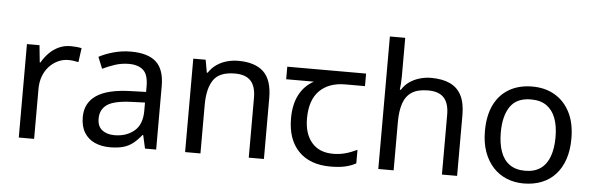

<svg xmlns="http://www.w3.org/2000/svg" viewBox="-49 -923 3383 1097"><g transform="rotate(5 1642.5 -375.0)"><path d="M335 -546Q350 -546 367.5 -544.5Q385 -543 398 -540L387 -459Q374 -462 358.5 -464Q343 -466 329 -466Q298 -466 270 -453Q242 -440 220 -416.5Q198 -393 185.5 -360Q173 -327 173 -286V0H85V-536H157L167 -438H171Q188 -468 212 -492.5Q236 -517 267 -531.5Q298 -546 335 -546Z M681 -545Q779 -545 826 -502Q873 -459 873 -365V0H809L792 -76H788Q765 -47 740.5 -27.5Q716 -8 684.5 1Q653 10 608 10Q560 10 521.5 -7Q483 -24 461 -59.5Q439 -95 439 -149Q439 -229 502 -272.5Q565 -316 696 -320L787 -323V-355Q787 -422 758 -448Q729 -474 676 -474Q634 -474 596 -461.5Q558 -449 525 -433L498 -499Q533 -518 581 -531.5Q629 -545 681 -545ZM707 -259Q607 -255 568.5 -227Q530 -199 530 -148Q530 -103 557.5 -82Q585 -61 628 -61Q696 -61 741 -98.5Q786 -136 786 -214V-262Z M1297 -546Q1393 -546 1442 -499.5Q1491 -453 1491 -349V0H1404V-343Q1404 -408 1375 -440Q1346 -472 1284 -472Q1195 -472 1161 -422Q1127 -372 1127 -278V0H1039V-536H1110L1123 -463H1128Q1146 -491 1172.5 -509.5Q1199 -528 1231 -537Q1263 -546 1297 -546Z M1873 10Q1755 10 1690 -57Q1625 -124 1625 -245Q1625 -325 1654 -380.5Q1683 -436 1737 -465H1578V-537H2030V-465H1917Q1823 -465 1769.5 -411.5Q1716 -358 1716 -252Q1716 -165 1759 -114.5Q1802 -64 1882 -64Q1919 -64 1953 -73.5Q1987 -83 2019 -99V-21Q1990 -5 1955 2.5Q1920 10 1873 10Z M2235 -537Q2235 -518 2233.5 -498Q2232 -478 2230 -462H2236Q2253 -490 2279 -508Q2305 -526 2337 -535.5Q2369 -545 2403 -545Q2468 -545 2511.5 -524.5Q2555 -504 2577 -461Q2599 -418 2599 -349V0H2512V-343Q2512 -408 2483 -440Q2454 -472 2392 -472Q2332 -472 2298 -449.5Q2264 -427 2249.5 -383.5Q2235 -340 2235 -277V0H2147V-760H2235Z M3231 -269Q3231 -202 3213.5 -150.5Q3196 -99 3163.5 -63Q3131 -27 3084.5 -8.5Q3038 10 2981 10Q2928 10 2883 -8.5Q2838 -27 2805 -63Q2772 -99 2753.5 -150.5Q2735 -202 2735 -269Q2735 -358 2765 -419.5Q2795 -481 2851 -513.5Q2907 -546 2984 -546Q3057 -546 3112.5 -513.5Q3168 -481 3199.5 -419.5Q3231 -358 3231 -269ZM2826 -269Q2826 -206 2842.5 -159.5Q2859 -113 2894 -88Q2929 -63 2983 -63Q3037 -63 3072 -88Q3107 -113 3123.5 -159.5Q3140 -206 3140 -269Q3140 -333 3123 -378Q3106 -423 3071.5 -447.5Q3037 -472 2982 -472Q2900 -472 2863 -418Q2826 -364 2826 -269Z"/></g></svg>

Font: uoriya15
Style: Book
Weight: 400
Designer: Jelle Bosma - Monotype Design Team
Foundry: Monotype Imaging Inc.
Version: Version 2.003